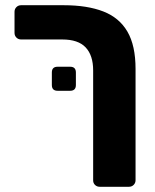

<svg xmlns="http://www.w3.org/2000/svg" viewBox="-20 -591 594 735"><path d="M336.6 -321.4Q336.6 -378.9 308 -409.4Q279.4 -439.9 218.4 -439.9H60.8Q50.1 -439.9 42.9 -447.1Q35.6 -454.4 35.6 -465V-545.9Q35.6 -556.5 42.9 -563.8Q50.1 -571 60.8 -571H224Q314 -571 375.3 -547.2Q436.5 -523.5 467.7 -470.1Q498.9 -416.7 498.9 -327V98.9Q498.9 109.5 491.6 116.8Q484.4 124 473.7 124H361.8Q351.1 124 343.9 117.1Q336.6 110.1 336.6 99.5ZM200.5 -243.5Q178.5 -243.5 178.5 -265.5V-313.5Q178.5 -335.5 200.5 -335.5H248.5Q270.5 -335.5 270.5 -313.5V-265.5Q270.5 -243.5 248.5 -243.5Z"/></svg>

Font: Rubik Light
Style: Regular
Weight: 300
Designer: Hubert and Fischer
Foundry: Hubert and Fischer
Version: Version 2.300;gftools[0.9.30]